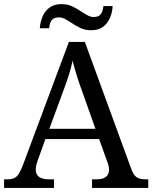

<svg xmlns="http://www.w3.org/2000/svg" viewBox="-20 -919 745 939"><path d="M425.8 -771Q395.5 -771 371.3 -783Q347.2 -794.9 327.1 -808.6Q311.5 -818.8 297.4 -826.4Q283.2 -834 269 -834Q249 -834 239.3 -826.4Q229.5 -818.8 225.6 -806.9Q221.7 -794.9 220.2 -780.8H174.8Q176.8 -812 188.2 -838.6Q199.7 -865.2 222.4 -882.1Q245.1 -898.9 280.8 -898.9Q311 -898.9 335.2 -887Q359.4 -875 379.4 -861.3Q395 -851.1 409.2 -843.5Q423.3 -835.9 437 -835.9Q456.5 -835.9 466.3 -843.5Q476.1 -851.1 480.2 -863.3Q484.4 -875.5 485.8 -889.2H530.8Q529.3 -857.9 517.8 -831.3Q506.3 -804.7 483.9 -787.8Q461.4 -771 425.8 -771ZM705.1 0H430.2V-42H453.1Q513.2 -42 513.2 -89.8Q513.2 -106.4 504.9 -127L464.8 -238.8H202.1L164.1 -133.8Q154.8 -107.4 154.8 -90.8Q154.8 -65.4 171.4 -53.7Q188 -42 221.2 -42H244.1V0H0V-42H19Q48.3 -42 63.2 -57.6Q78.1 -73.2 95.2 -120.1L316.9 -713.9H395L621.1 -95.2Q631.8 -64 647.2 -53Q662.6 -42 691.9 -42H705.1ZM446.8 -289.1 384.8 -463.9Q352.5 -551.3 335 -622.1Q327.6 -586.9 316.9 -552.7Q306.2 -518.6 289.1 -473.1L221.2 -289.1Z"/></svg>

Font: Satisar Sharada
Style: Regular
Weight: 400
Designer: Vinodh Rajan & Sunil Mahnoori
Version: 2.2